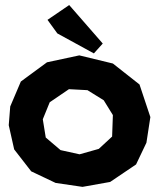

<svg xmlns="http://www.w3.org/2000/svg" viewBox="-20 -728 626 760"><path d="M168 -649.4 207 -595.7 351.6 -516.6 386.7 -555.7 253.9 -708ZM252.9 -375 326.2 -371.1 390.6 -331.1 426.8 -272.5 423.8 -187.5 371.1 -138.7 294.9 -117.2 219.7 -133.8 161.1 -183.6 149.4 -255.9 176.8 -323.2ZM306.6 11.7 416 -7.8 518.6 -77.1 559.6 -163.1 575.2 -264.6 532.2 -393.6 426.8 -476.6 293.9 -508.8 166 -481.4 62.5 -405.3 20.5 -306.6 14.6 -232.4 36.1 -136.7 103.5 -49.8 200.2 -3.9Z"/></svg>

Font: MaokenAssortedSans-Lite
Style: Lite
Weight: 400
Version: Version 1.400